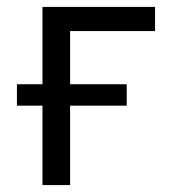

<svg xmlns="http://www.w3.org/2000/svg" viewBox="-20 -536 493 556"><path d="M103 -230H29V-292H103V-516H429V-446H183V-292H347V-230H183V0H103Z"/></svg>

Font: Aneliza
Style: Regular
Weight: 400
Designer: Mike Abbink, Paul van der Laan, Pieter van Rosmalen
Foundry: Bold Monday
Version: Version 3.001;September 8, 2019;FontCreator 11.5.0.2425 64-b